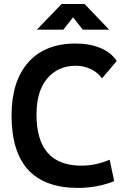

<svg xmlns="http://www.w3.org/2000/svg" viewBox="-20 -918 626 948"><path d="M365.2 9.8Q37.1 9.8 37.1 -347.7Q37.1 -517.1 119.6 -610.1Q202.1 -703.1 353.5 -703.1Q423.3 -703.1 476.6 -680.7Q529.8 -658.2 556.2 -616.7L483.9 -531.2Q461.9 -561 428 -577.1Q394 -593.3 354.5 -593.3Q266.1 -593.3 213.1 -530.5Q160.2 -467.8 160.2 -352.5Q160.2 -100.1 381.8 -100.1Q452.6 -100.1 521.5 -129.4L543.9 -23.4Q459 9.8 365.2 9.8ZM162.1 -771.5 284.2 -898.4H397.5L519 -771.5H388.7L340.8 -832.5L292.5 -771.5Z"/></svg>

Font: Cascadia Code SemiBold
Style: Regular
Weight: 600
Monospace: yes
Designer: Aaron Bell
Foundry: Saja Typeworks
Version: Version 2404.023; ttfautohint (v1.8.4)